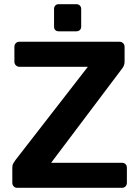

<svg xmlns="http://www.w3.org/2000/svg" viewBox="-20 -900 667 920"><path d="M63 0Q52 0 45.5 -7Q39 -14 39 -25V-96Q39 -109 43.5 -117Q48 -125 54 -133L401 -580H73Q63 -580 56 -587Q49 -594 49 -605V-675Q49 -686 55.5 -693Q62 -700 73 -700H552Q563 -700 570 -693Q577 -686 577 -675V-605Q577 -585 564 -570L225 -120H564Q575 -120 581.5 -113.5Q588 -107 588 -96V-24Q588 -14 581.5 -7Q575 0 564 0ZM261 -750Q251 -750 245 -756Q239 -762 239 -772V-857Q239 -867 245 -873.5Q251 -880 261 -880H346Q356 -880 362.5 -873.5Q369 -867 369 -857V-772Q369 -762 362.5 -756Q356 -750 346 -750Z"/></svg>

Font: Rubik AZ
Style: Regular
Weight: 500
Designer: Hubert and Fischer
Foundry: Hubert & Fischer
Version: Version 2.000